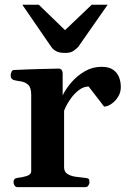

<svg xmlns="http://www.w3.org/2000/svg" viewBox="-20 -770 526 790"><path d="M52.2 0Q43.9 0 39.8 -7.3Q35.6 -14.6 35.6 -20Q35.6 -36.1 51.8 -38.1Q71.8 -40 90.1 -45.9Q108.4 -51.8 108.4 -65.9V-379.9Q108.4 -410.2 95.7 -421.4Q83 -432.6 65.9 -435.1Q48.8 -437.5 35.6 -440.9Q30.8 -443.4 27.3 -447.3Q23.9 -451.2 23.9 -460.4Q23.9 -466.3 27.1 -473.9Q30.3 -481.4 35.6 -481.9Q99.1 -484.9 147.7 -486.1Q196.3 -487.3 223.1 -487.8Q227.1 -487.8 231.9 -483.9Q236.8 -480 237.8 -468.3V-377.9Q252 -406.2 275.6 -433.1Q299.3 -460 330.3 -477.5Q361.3 -495.1 397.9 -495.1Q428.2 -495.1 445.6 -482.9Q462.9 -470.7 470 -451.9Q477.1 -433.1 477.1 -412.1Q477.1 -389.2 465.6 -371.1Q454.1 -353 438 -342.3Q421.9 -331.5 408.2 -331.5L344.7 -414.1Q324.2 -414.1 304.7 -399.4Q285.2 -384.8 269.3 -361.8Q253.4 -338.9 243.7 -314.5V-82Q243.7 -63 257.6 -54.2Q271.5 -45.4 291.7 -42.7Q312 -40 330.6 -38.1Q340.8 -37.1 344.5 -34.2Q348.1 -31.2 348.1 -20Q348.1 -14.6 344 -7.3Q339.8 0 331.5 0ZM247.1 -552.2Q224.6 -552.2 211.4 -559.3Q198.2 -566.4 190.9 -577.1L71.8 -750.5H139.6L247.6 -646L357.4 -750.5H422.9L301.8 -577.1Q293.9 -568.8 282.2 -560.5Q270.5 -552.2 247.1 -552.2Z"/></svg>

Font: Gelasio SemiBold
Style: Regular
Weight: 600
Designer: Eben Sorkin
Foundry: Eben Sorkin
Version: Version 1.008